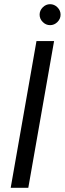

<svg xmlns="http://www.w3.org/2000/svg" viewBox="-20 -896 309 916"><path d="M31 0 154 -700H238L115 0ZM219 -776Q199 -776 184 -791Q169 -806 169 -826Q169 -846 184 -861Q199 -876 219 -876Q239 -876 254 -861Q269 -846 269 -826Q269 -806 254 -791Q239 -776 219 -776Z"/></svg>

Font: DM Sans 18pt
Style: Italic
Weight: 400
Italic angle: -10°
Designer: Colophon Foundry, Jonny Pinhorn
Foundry: Colophon Foundry
Version: Version 4.004;gftools[0.9.30]